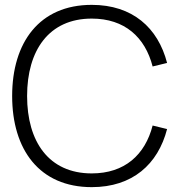

<svg xmlns="http://www.w3.org/2000/svg" viewBox="-20 -755 748 790"><path d="M357.5 15C525 15 630 -79 667.5 -224L608 -238.5C577 -118 493 -41.5 357.5 -41.5C180.5 -41.5 91.5 -172.5 91.5 -360C91.5 -547.5 181 -678.5 357.5 -678.5C493 -678.5 577 -602 608 -481.5L667.5 -496C630 -641 525 -735 357.5 -735C142 -735 30 -580.5 30 -360C30 -139.5 142 15 357.5 15Z"/></svg>

Font: Vela Sans Light
Style: Regular
Weight: 300
Designer: Principal design: Mikhail Sharanda - project Manrope.
Design modification: Ravid Balaliev
Foundry: Mikhail Sharanda
Version: Version 1.001